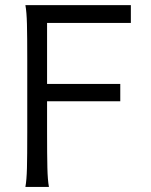

<svg xmlns="http://www.w3.org/2000/svg" viewBox="-20 -733 593 753"><path d="M451.7 -403.8V-335.9H164.6V-216.8Q164.6 -123 165.8 -74.7Q167 -26.4 171.9 0H79.6Q84.5 -26.4 85.7 -73.7Q86.9 -121.1 86.9 -212.4V-498Q86.9 -590.3 85.7 -638.4Q84.5 -686.5 79.6 -712.9H493.2V-643.1H164.6V-403.8Z"/></svg>

Font: Lesson One Light
Style: Regular
Weight: 300
Designer: But Ko, Victor Gaultney, Annie Olsen, Julie Remington, Don Collingsworth, Eric Hays, Becca Hirsbrunner
Version: Version 1.100